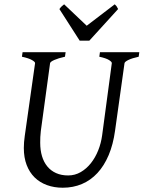

<svg xmlns="http://www.w3.org/2000/svg" viewBox="-20 -858 668 893"><path d="M625 -594.2Q594.2 -587.4 577.1 -579.1Q560.1 -570.8 559.1 -564L515.1 -250Q506.3 -186 485.4 -136.5Q464.4 -86.9 433.1 -53.2Q401.9 -19.5 361.1 -2.2Q320.3 15.1 272 15.1Q231.9 15.1 198.5 2.9Q165 -9.3 141.1 -32.7Q117.2 -56.2 104 -90.6Q90.8 -125 90.8 -169.9Q90.8 -195.8 95.2 -226.1L143.1 -564Q144 -569.8 128.9 -578.6Q113.8 -587.4 82 -594.2L85 -615.2H285.2L282.2 -594.2Q251.5 -587.4 232.7 -579.1Q213.9 -570.8 212.9 -564L169.9 -249Q168 -234.9 167.5 -220.7Q167 -206.5 167 -193.8Q167 -159.7 175.3 -131.8Q183.6 -104 200 -84Q216.3 -64 240.7 -53Q265.1 -42 296.9 -42Q328.6 -42 355.5 -57.6Q382.3 -73.2 402.8 -99.1Q423.3 -125 436.8 -158.7Q450.2 -192.4 455.1 -229L500 -564Q501 -569.8 487.3 -578.6Q473.6 -587.4 441.9 -594.2L444.8 -615.2H627.9ZM395.5 -668.9H350.6L256.3 -815.9Q263.2 -825.2 267.1 -828.6Q271 -832 278.3 -837.9L383.3 -738.3L513.7 -837.9Q519.5 -832.5 522.2 -828.9Q524.9 -825.2 529.3 -815.9Z"/></svg>

Font: Gentium Plus Eur
Style: Italic
Weight: 400
Italic angle: -8°
Designer: J. Victor Gaultney, Annie Olsen, Iska Routamaa, Becca Hirsbrunner
Foundry: SIL International
Version: Version 5.000